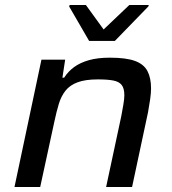

<svg xmlns="http://www.w3.org/2000/svg" viewBox="-20 -749 689 769"><path d="M38 0 146 -510H241L230 -438H237Q253 -463 277 -480.5Q301 -498 336 -508Q371 -518 420 -518Q485 -518 520.5 -505Q556 -492 570.5 -464.5Q585 -437 585 -395Q585 -377 581.5 -352Q578 -327 573 -300L509 0H405L466 -285Q470 -306 474 -329.5Q478 -353 478 -367Q478 -395 467.5 -408.5Q457 -422 434 -426.5Q411 -431 372 -431Q322 -431 291 -419.5Q260 -408 242.5 -386Q225 -364 215.5 -332.5Q206 -301 198 -263L141 0ZM337 -585 257 -723 259 -729H324L395 -631L498 -729H576L574 -723L440 -585Z"/></svg>

Font: Saira SemiExpanded Medium
Style: Italic
Weight: 500
Width: 6
Italic angle: -12°
Designer: Hector Gatti with collaboration of the Omnibus-Type team
Foundry: Omnibus-Type
Version: Version 1.101